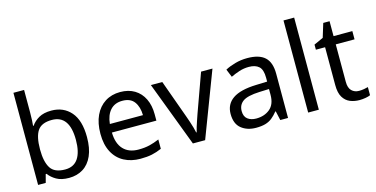

<svg xmlns="http://www.w3.org/2000/svg" viewBox="-76 -1140 2998 1530"><g transform="rotate(-15 1423.5 -375.0)"><path d="M173 -575Q173 -541 171.5 -511.5Q170 -482 168 -465H173Q196 -499 236 -522Q276 -545 339 -545Q439 -545 499.5 -475.5Q560 -406 560 -268Q560 -176 532.5 -114Q505 -52 455 -21Q405 10 339 10Q276 10 236 -13Q196 -36 173 -68H166L148 0H85V-760H173ZM324 -472Q239 -472 206 -423Q173 -374 173 -271V-267Q173 -168 205.5 -115.5Q238 -63 326 -63Q398 -63 433.5 -116Q469 -169 469 -269Q469 -472 324 -472Z M907 -546Q976 -546 1025.5 -516Q1075 -486 1101.5 -431.5Q1128 -377 1128 -304V-251H761Q763 -160 807.5 -112.5Q852 -65 932 -65Q983 -65 1022.5 -74.5Q1062 -84 1104 -102V-25Q1063 -7 1023 1.5Q983 10 928 10Q852 10 793.5 -21Q735 -52 702.5 -113.5Q670 -175 670 -264Q670 -352 699.5 -415Q729 -478 782.5 -512Q836 -546 907 -546ZM906 -474Q843 -474 806.5 -433.5Q770 -393 763 -321H1036Q1035 -389 1004 -431.5Q973 -474 906 -474Z M1362 0 1159 -536H1253L1367 -220Q1375 -198 1384 -171Q1393 -144 1400 -119.5Q1407 -95 1410 -78H1414Q1418 -95 1425.5 -120Q1433 -145 1442.5 -172Q1452 -199 1459 -220L1573 -536H1667L1463 0Z M1955 -545Q2053 -545 2100 -502Q2147 -459 2147 -365V0H2083L2066 -76H2062Q2039 -47 2014.5 -27.5Q1990 -8 1958.5 1Q1927 10 1882 10Q1809 10 1761 -28.5Q1713 -67 1713 -149Q1713 -229 1776 -272.5Q1839 -316 1970 -320L2061 -323V-355Q2061 -422 2032 -448Q2003 -474 1950 -474Q1908 -474 1870 -461.5Q1832 -449 1799 -433L1772 -499Q1807 -518 1855 -531.5Q1903 -545 1955 -545ZM1981 -259Q1881 -255 1842.5 -227Q1804 -199 1804 -148Q1804 -103 1831.5 -82Q1859 -61 1902 -61Q1970 -61 2015 -98.5Q2060 -136 2060 -214V-262Z M2401 0H2313V-760H2401Z M2750 -62Q2770 -62 2791 -65.5Q2812 -69 2825 -73V-6Q2811 1 2785 5.5Q2759 10 2735 10Q2693 10 2657.5 -4.5Q2622 -19 2600 -55Q2578 -91 2578 -156V-468H2502V-510L2579 -545L2614 -659H2666V-536H2821V-468H2666V-158Q2666 -109 2689.5 -85.5Q2713 -62 2750 -62Z"/></g></svg>

Font: Noto Sans Meetei Mayek
Style: Regular
Weight: 400
Designer: Monotype Design Team and Neelakash Kshetrimayum
Foundry: Monotype Imaging Inc.
Version: Version 2.002